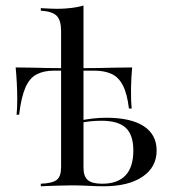

<svg xmlns="http://www.w3.org/2000/svg" viewBox="-20 -651 591 671"><path d="M122.6 0V-8.9Q163.7 -10.5 178.6 -22.6Q193.5 -34.7 193.5 -66.9V-542.7Q193.5 -579.8 178.2 -595.6Q162.9 -611.3 122.6 -613.7V-622.6Q137.9 -621.8 152 -621Q166.1 -620.2 179.8 -620.2Q204 -620.2 227.4 -623Q250.8 -625.8 271.8 -631.5V-65.3Q271.8 -34.7 286.7 -21.8Q301.6 -8.9 337.1 -8.9Q391.1 -8.9 418.5 -37.9Q446 -66.9 446 -125Q446 -179.8 419.4 -204.4Q392.7 -229 334.7 -229Q315.3 -229 295.2 -227Q275 -225 254 -220.2V-228.2Q278.2 -233.9 303.2 -236.7Q328.2 -239.5 351.6 -239.5Q437.1 -239.5 482.3 -210.1Q527.4 -180.6 527.4 -125Q527.4 -66.9 478.2 -33.5Q429 0 341.9 0Q319.4 0 289.9 -1.6Q260.5 -3.2 229.8 -3.2Q210.5 -3.2 189.9 -2.4Q169.4 -1.6 151.2 -1.2Q133.1 -0.8 122.6 0ZM37.9 -250Q40.3 -272.6 40.3 -302Q40.3 -331.5 38.7 -361.3Q37.1 -391.1 34.7 -415.3Q68.5 -415.3 96 -414.5Q123.4 -413.7 147.2 -413.3Q171 -412.9 191.9 -412.9Q212.9 -412.9 233.1 -412.9Q254.8 -412.9 277 -412.9Q299.2 -412.9 324.2 -413.3Q349.2 -413.7 378.2 -414.5Q407.3 -415.3 441.9 -415.3Q438.7 -383.1 437.9 -343.1Q437.1 -303.2 440.3 -271.8H430.6Q424.2 -324.2 409.3 -352.8Q394.4 -381.5 369.8 -392.7Q345.2 -404 310.5 -404H166.9Q133.1 -404 108.1 -391.1Q83.1 -378.2 68.5 -344.4Q54 -310.5 46.8 -250Z"/></svg>

Font: Playfair 144pt
Style: Regular
Weight: 400
Designer: Claus Eggers Sørensen
Foundry: Claus Eggers Sørensen
Version: Version 2.001;gftools[0.9.30]